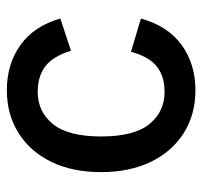

<svg xmlns="http://www.w3.org/2000/svg" viewBox="-35 -545 590 560"><g transform="rotate(-90 260.0 -265.0)"><path d="M277 10Q206 10 152 -24Q98 -58 68 -120Q38 -182 38 -265Q38 -349 68 -410.5Q98 -472 152 -506Q206 -540 277 -540Q353 -540 408.5 -500.5Q464 -461 486 -384L392 -353Q376 -405 347 -427.5Q318 -450 272 -450Q214 -450 178 -405.5Q142 -361 142 -265Q142 -169 178 -124.5Q214 -80 272 -80Q318 -80 346.5 -103Q375 -126 389 -178L486 -149Q464 -70 408.5 -30Q353 10 277 10Z"/></g></svg>

Font: Radio Canada Big
Style: Regular
Weight: 400
Designer: Étienne Aubert Bonn
Foundry: Coppers and Brasses
Version: Version 1.001